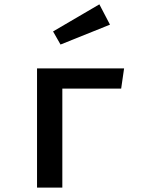

<svg xmlns="http://www.w3.org/2000/svg" viewBox="-20 -852 655 872"><path d="M263.1 0H148.2V-541.5H543.6L530.3 -449.7H263.1ZM431.3 -832.3 479.5 -740 254.9 -649.7 221 -709.2Z"/></svg>

Font: Fira Code Medium
Style: Regular
Weight: 500
Designer: Carrois Corporate, Edenspiekermann AG, Nikita Prokopov
Foundry: Carrois Corporate, Edenspiekermann AG, Nikita Prokopov
Version: Version 6.002